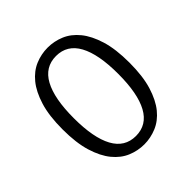

<svg xmlns="http://www.w3.org/2000/svg" viewBox="-197 -886 1052 1052"><g transform="rotate(-45 329.0 -360.0)"><path d="M70 -360Q70 -465 92 -536.5Q114 -608 150 -652Q186 -696 232.5 -715.5Q279 -735 329 -735Q379 -735 425.5 -715.5Q472 -696 508 -652Q544 -608 566 -536.5Q588 -465 588 -360Q588 -255 566 -183.5Q544 -112 508 -68Q472 -24 425 -4.5Q378 15 329 15Q279 15 232.5 -4.5Q186 -24 150 -68Q114 -112 92 -183.5Q70 -255 70 -360ZM157 -360Q157 -208 200 -129Q243 -50 329 -50Q415 -50 458 -129Q501 -208 501 -360Q501 -512 458 -591Q415 -670 329 -670Q243 -670 200 -591Q157 -512 157 -360Z"/></g></svg>

Font: Carrois Gothic SC
Style: Regular
Weight: 400
Designer: Ralph du Carrois
Foundry: Ralph du Carrois
Version: Version 1.002